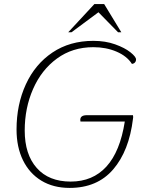

<svg xmlns="http://www.w3.org/2000/svg" viewBox="-20 -910 710 940"><path d="M61 -276Q61 -398 106.5 -497Q152 -596 237 -653Q322 -710 437 -710Q496 -710 543.5 -693Q591 -676 618.5 -654Q646 -632 646 -619Q646 -610 640.5 -604Q635 -598 626 -597Q602 -635 551 -657Q500 -679 437 -679Q335 -679 259 -623.5Q183 -568 142 -474.5Q101 -381 101 -271Q101 -154 160 -87.5Q219 -21 326 -21Q434 -21 501 -94.5Q568 -168 591 -315H374Q373 -318 373 -323Q373 -346 405 -346H631Q632 -343 632 -337Q632 -332 631 -328Q612 -171 534 -80.5Q456 10 321 10Q241 10 182.5 -25.5Q124 -61 92.5 -125.5Q61 -190 61 -276ZM442 -890H490L574 -752H558L462 -850L330 -752H314Z"/></svg>

Font: Thasadith
Style: Italic
Weight: 400
Italic angle: -9°
Designer: Cadson Demak Co.,Ltd.
Foundry: Cadson Demak Co.,Ltd.
Version: Version 1.000; ttfautohint (v1.6)